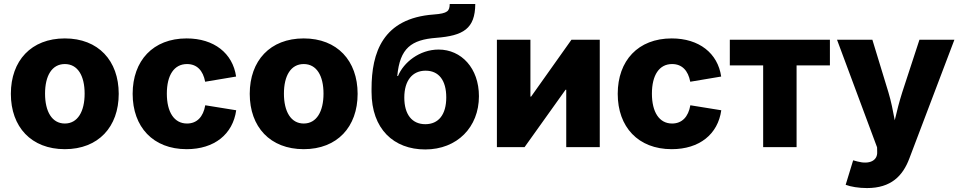

<svg xmlns="http://www.w3.org/2000/svg" viewBox="-20 -748 4882 976"><path d="M309.6 10.3C480 10.3 583.5 -103 583.5 -271C583.5 -439.5 480 -552.7 309.6 -552.7C138.7 -552.7 35.2 -439.5 35.2 -271C35.2 -103 138.7 10.3 309.6 10.3ZM309.6 -120.1C244.1 -120.1 209 -181.2 209 -272C209 -363.3 244.1 -422.4 309.6 -422.4C375 -422.4 410.2 -363.3 410.2 -272C410.2 -181.2 375 -120.1 309.6 -120.1Z M928.7 10.3C1069.3 10.3 1163.6 -65.4 1180.7 -187.5L1023.4 -212.9C1013.2 -153.8 981 -120.1 930.7 -120.1C865.2 -120.1 828.1 -178.2 828.1 -272C828.1 -366.2 865.2 -422.4 930.7 -422.4C981 -422.4 1012.2 -389.6 1022.9 -332.5L1180.2 -358.9C1163.1 -477.5 1067.9 -552.7 928.7 -552.7C757.8 -552.7 654.3 -439.5 654.3 -271C654.3 -103 757.8 10.3 928.7 10.3Z M1523.9 10.3C1694.3 10.3 1797.9 -103 1797.9 -271C1797.9 -439.5 1694.3 -552.7 1523.9 -552.7C1353 -552.7 1249.5 -439.5 1249.5 -271C1249.5 -103 1353 10.3 1523.9 10.3ZM1523.9 -120.1C1458.5 -120.1 1423.3 -181.2 1423.3 -272C1423.3 -363.3 1458.5 -422.4 1523.9 -422.4C1589.4 -422.4 1624.5 -363.3 1624.5 -272C1624.5 -181.2 1589.4 -120.1 1523.9 -120.1Z M2141.6 11.7C2303.7 11.7 2414.6 -101.6 2414.6 -258.8C2414.6 -401.4 2325.2 -496.1 2209.5 -496.1C2111.8 -496.1 2030.8 -429.7 2003.4 -361.8H1999.5C2012.7 -504.4 2071.8 -545.9 2197.3 -555.7C2335.4 -566.4 2395 -602.1 2396 -727.5H2266.1C2265.1 -692.4 2257.3 -679.7 2184.6 -674.3C1925.3 -655.3 1868.7 -480 1868.7 -296.4V-280.8C1868.7 -92.3 1981.4 11.7 2141.6 11.7ZM2142.1 -116.7C2074.2 -116.7 2035.2 -166.5 2035.2 -252C2035.2 -338.4 2076.2 -388.7 2143.6 -388.7C2210 -388.7 2248.5 -340.3 2248.5 -252.9C2248.5 -165 2209 -116.7 2142.1 -116.7Z M3028.8 0V-545.9H2884.8L2679.7 -256.8H2676.3V-545.9H2505.9V0H2646.5L2855 -292H2858.4V0Z M3394.5 10.3C3535.2 10.3 3629.4 -65.4 3646.5 -187.5L3489.3 -212.9C3479 -153.8 3446.8 -120.1 3396.5 -120.1C3331.1 -120.1 3293.9 -178.2 3293.9 -272C3293.9 -366.2 3331.1 -422.4 3396.5 -422.4C3446.8 -422.4 3478 -389.6 3488.8 -332.5L3646 -358.9C3628.9 -477.5 3533.7 -552.7 3394.5 -552.7C3223.6 -552.7 3120.1 -439.5 3120.1 -271C3120.1 -103 3223.6 10.3 3394.5 10.3Z M3859.4 0H4029.3V-415.5H4198.7V-545.9H3689.9V-415.5H3859.4Z M4278.8 191.4C4304.2 201.2 4345.2 208 4387.2 208C4509.8 208 4569.3 146 4602.5 57.6L4831.5 -545.9H4653.8L4566.4 -278.8C4551.8 -232.4 4539.6 -186 4528.3 -136.7C4519 -186 4510.3 -231.9 4496.1 -278.8L4414.6 -545.9H4234.9L4438.5 1L4439 23.9C4441.4 68.4 4399.9 89.4 4338.4 72.8L4316.9 66.9Z"/></svg>

Font: Inter ExtraBold
Style: Regular
Weight: 800
Designer: Rasmus Andersson
Foundry: rsms
Version: Version 4.001;git-9221beed3